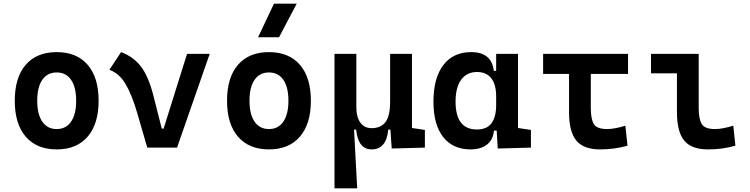

<svg xmlns="http://www.w3.org/2000/svg" viewBox="-20 -815 4142 1060"><path d="M293 9.8Q182.6 9.8 122.1 -60.5Q61.5 -130.9 61.5 -258.8Q61.5 -387.2 122.1 -457.3Q182.6 -527.3 293 -527.3Q403.3 -527.3 463.9 -457.3Q524.4 -387.2 524.4 -258.8Q524.4 -130.9 463.9 -60.5Q403.3 9.8 293 9.8ZM293 -102.5Q344.2 -102.5 372.3 -143.3Q400.4 -184.1 400.4 -258.8Q400.4 -334 372.3 -374.5Q344.2 -415 293 -415Q241.7 -415 213.6 -374.5Q185.5 -334 185.5 -258.8Q185.5 -184.1 213.6 -143.3Q241.7 -102.5 293 -102.5Z M793 0 737.8 -190.4Q708 -292.5 673.1 -351.3Q638.2 -410.2 584 -429.7L648.4 -527.3Q716.8 -502 758.3 -447.5Q799.8 -393.1 826.7 -288.1L873 -105H883.3L1012.7 -517.6H1137.7L957.5 0Z M1464.8 9.8Q1354.5 9.8 1293.9 -60.5Q1233.4 -130.9 1233.4 -258.8Q1233.4 -387.2 1293.9 -457.3Q1354.5 -527.3 1464.8 -527.3Q1575.2 -527.3 1635.7 -457.3Q1696.3 -387.2 1696.3 -258.8Q1696.3 -130.9 1635.7 -60.5Q1575.2 9.8 1464.8 9.8ZM1464.8 -102.5Q1516.1 -102.5 1544.2 -143.3Q1572.3 -184.1 1572.3 -258.8Q1572.3 -334 1544.2 -374.5Q1516.1 -415 1464.8 -415Q1413.6 -415 1385.5 -374.5Q1357.4 -334 1357.4 -258.8Q1357.4 -184.1 1385.5 -143.3Q1413.6 -102.5 1464.8 -102.5ZM1404.8 -609.4 1492.7 -794.9H1618.2L1520.5 -609.4Z M2031.7 9.8Q1957 9.8 1946.3 -99.6H1934.6L1952.1 224.6H1826.7V-517.6H1947.3V-224.6Q1947.3 -168.5 1969.5 -137.9Q1991.7 -107.4 2031.7 -107.4Q2082.5 -107.4 2108.2 -141.1Q2133.8 -174.8 2133.8 -253.9V-517.6H2254.4V-108.4L2325.7 -97.7V0L2142.6 4.9L2135.3 -99.6H2123.5Q2113.3 9.8 2031.7 9.8Z M2578.1 9.8Q2480.5 9.8 2426.8 -58.3Q2373 -126.5 2373 -253.9Q2373 -384.3 2427.5 -455.8Q2481.9 -527.3 2581.5 -527.3Q2694.3 -527.3 2706.1 -423.8H2719.2V-517.6H2839.8V-108.4L2911.1 -97.7V0L2728 4.9L2722.2 -93.8H2707Q2702.1 -42 2667.7 -16.1Q2633.3 9.8 2578.1 9.8ZM2719.2 -235.4V-282.2Q2719.2 -348.1 2692.4 -382.8Q2665.5 -417.5 2613.8 -417.5Q2557.1 -417.5 2526.1 -375Q2495.1 -332.5 2495.1 -253.9Q2495.1 -100.1 2612.8 -100.1Q2668 -100.1 2693.6 -134.8Q2719.2 -169.4 2719.2 -235.4Z M3293 9.8Q3201.7 9.8 3161.6 -39.1Q3121.6 -87.9 3121.6 -195.3V-406.7H2978.5V-517.6H3447.3V-406.7H3241.7V-219.7Q3241.7 -158.2 3258.3 -130.4Q3274.9 -102.5 3332 -102.5Q3352.1 -102.5 3377.4 -107.2Q3402.8 -111.8 3432.6 -121.1L3444.3 -10.7Q3406.7 0 3369.6 4.9Q3332.5 9.8 3293 9.8Z M3888.7 9.8Q3797.4 9.8 3757.3 -39.1Q3717.3 -87.9 3717.3 -195.3V-410.2H3574.2V-517.6H3837.4V-219.7Q3837.4 -158.2 3854 -130.4Q3870.6 -102.5 3927.7 -102.5Q3967.8 -102.5 4028.3 -121.1L4040 -10.7Q4001.5 0 3965.6 4.9Q3929.7 9.8 3888.7 9.8Z"/></svg>

Font: Cascadia Mono NF SemiBold
Style: Regular
Weight: 600
Monospace: yes
Designer: Aaron Bell
Foundry: Saja Typeworks
Version: Version 2404.023; ttfautohint (v1.8.4)